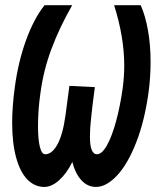

<svg xmlns="http://www.w3.org/2000/svg" viewBox="-20 -720 640 758"><path d="M28 -235.5Q28 -299 38.5 -376Q52 -476.5 83 -561.8Q114 -647 156 -699.5H265Q214.5 -611 183 -526.5Q151.5 -442 139.5 -352Q130 -285 130 -222Q130 -171 137.2 -141Q144.5 -111 158.5 -111Q185 -111 206.5 -149.5Q228 -188 238.5 -264.5L254 -381L354.5 -376Q344 -298 340 -257Q335 -213.5 335 -181.5Q335 -111 362.5 -111Q382.5 -111 402.2 -146.2Q422 -181.5 438.2 -241.2Q454.5 -301 464.5 -372.5Q470.5 -417.5 470.5 -461Q470.5 -573 430.5 -699.5H535.5Q554 -658 564.2 -600.2Q574.5 -542.5 574.5 -475Q574.5 -416 566.5 -355.5Q550.5 -240.5 517 -155.8Q483.5 -71 441.5 -26.5Q399.5 18 359 18Q326 18 301.8 -8Q277.5 -34 265.5 -80.5Q243 -35 213.5 -8.5Q184 18 155 18Q117 18 88.2 -11.2Q59.5 -40.5 43.8 -97.8Q28 -155 28 -235.5Z"/></svg>

Font: JuliaMono SemiBoldItalic
Style: Regular
Weight: 600
Italic angle: -9°
Monospace: yes
Designer: cormullion
Foundry: corm
Version: Version 0.049; ttfautohint (v1.8.4)